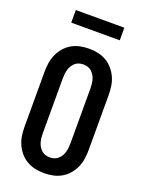

<svg xmlns="http://www.w3.org/2000/svg" viewBox="-171 -1002 816 1089"><g transform="rotate(20 237.5 -457.5)"><path d="M238 8Q210 8 183.5 2.5Q157 -3 133.5 -16.5Q110 -30 92 -51Q74 -72 63 -96.5Q52 -121 48 -148Q44 -175 44 -202V-533Q44 -560 48 -587Q52 -614 63 -638.5Q74 -663 92 -684Q110 -705 133.5 -718.5Q157 -732 183.5 -737.5Q210 -743 238 -743Q265 -743 291.5 -737.5Q318 -732 341.5 -718.5Q365 -705 383 -684Q401 -663 412 -638.5Q423 -614 427 -587Q431 -560 431 -533V-202Q431 -175 427 -148Q423 -121 412 -96.5Q401 -72 383 -51Q365 -30 341.5 -16.5Q318 -3 291.5 2.5Q265 8 238 8ZM238 -87Q251 -87 264 -91Q277 -95 287 -104Q297 -113 304 -124.5Q311 -136 314.5 -149Q318 -162 319.5 -175.5Q321 -189 321 -202V-533Q321 -546 319.5 -559.5Q318 -573 314.5 -586Q311 -599 304 -610.5Q297 -622 287 -631Q277 -640 264 -644Q251 -648 238 -648Q224 -648 211 -644Q198 -640 188 -631Q178 -622 171 -610.5Q164 -599 160.5 -586Q157 -573 155.5 -559.5Q154 -546 154 -533V-202Q154 -189 155.5 -175.5Q157 -162 160.5 -149Q164 -136 171 -124.5Q178 -113 188 -104Q198 -95 211 -91Q224 -87 238 -87ZM91 -847V-923H384V-847Z"/></g></svg>

Font: Iosevka QP
Style: Bold
Weight: 700
Designer: Belleve Invis
Foundry: Belleve Invis
Version: Version 20.0.0; ttfautohint (v1.8.4)